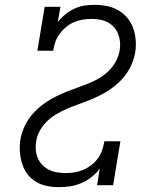

<svg xmlns="http://www.w3.org/2000/svg" viewBox="-20 -763 640 791"><path d="M223 8Q197 8 172.5 3Q148 -2 127.5 -14.5Q107 -27 92.5 -46.5Q78 -66 71 -89Q64 -112 62 -137.5Q60 -163 64 -188Q68 -211 77 -233Q86 -255 100 -275Q114 -295 132 -312Q150 -329 170.5 -342.5Q191 -356 212.5 -366.5Q234 -377 256.5 -386Q279 -395 301.5 -403Q324 -411 346.5 -420Q369 -429 390 -441.5Q411 -454 428.5 -471.5Q446 -489 457.5 -510.5Q469 -532 473 -555Q476 -572 474.5 -589.5Q473 -607 467 -622.5Q461 -638 450 -650.5Q439 -663 424 -671Q409 -679 392 -682Q375 -685 357 -685Q357 -685 357 -685Q357 -685 357 -685Q339 -685 320.5 -682Q302 -679 284.5 -671.5Q267 -664 252 -651.5Q237 -639 225.5 -623.5Q214 -608 208 -590Q202 -572 199 -554H134L164 -735H229L218 -672Q232 -690 249.5 -704Q267 -718 287 -727.5Q307 -737 328 -740Q349 -743 370 -743Q396 -743 421 -738Q446 -733 467.5 -720.5Q489 -708 504.5 -689.5Q520 -671 528.5 -647.5Q537 -624 539 -598Q541 -572 537 -546Q533 -524 524 -502Q515 -480 501 -460Q487 -440 469 -423Q451 -406 430.5 -392.5Q410 -379 388.5 -368.5Q367 -358 344.5 -349Q322 -340 299.5 -332Q277 -324 255 -314.5Q233 -305 212 -292.5Q191 -280 173.5 -263Q156 -246 144 -224.5Q132 -203 129 -181Q126 -163 127.5 -145Q129 -127 136 -111Q143 -95 155 -83Q167 -71 182 -63.5Q197 -56 215 -53Q233 -50 251 -50Q269 -50 287.5 -53Q306 -56 323.5 -63.5Q341 -71 356.5 -83Q372 -95 383.5 -111Q395 -127 401 -145Q407 -163 410 -181H476L446 0H380L391 -68Q376 -48 356.5 -33Q337 -18 314.5 -8.5Q292 1 269 4.5Q246 8 223 8Z"/></svg>

Font: Iosevka Curly Slab LtExObl
Style: Regular
Weight: 300
Width: 7
Italic angle: -9°
Monospace: yes
Designer: Belleve Invis
Foundry: Belleve Invis
Version: Version 11.1.0; ttfautohint (v1.8.3)